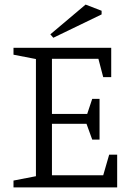

<svg xmlns="http://www.w3.org/2000/svg" viewBox="-20 -819 582 839"><path d="M39 0V-30L137 -49V-561L39 -580V-610H466V-482H431L410 -562H207V-321H361L383 -387H415V-209H383L358 -278H207V-53H431L457 -143H492V0ZM213 -654 200 -669 354 -799 424 -772V-756Z"/></svg>

Font: Manuale Light
Style: Regular
Weight: 300
Designer: Eduardo Tunni / Pablo Cosgaya
Foundry: Eduardo Tunni / Pablo Cosgaya
Version: Version 1.002